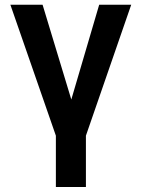

<svg xmlns="http://www.w3.org/2000/svg" viewBox="-20 -565 583 790"><path d="M22.7 -545.5H155.2L273.4 -155.5L388.1 -545.5H519.9L333.5 -6.7V204.5H209.9V-6.7Z"/></svg>

Font: Inter P Semi Bold
Style: Regular
Weight: 600
Designer: Rasmus Andersson
Foundry: rsms
Version: Version 3.018;git-588b23468